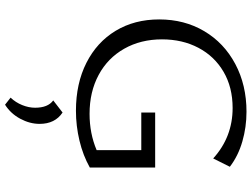

<svg xmlns="http://www.w3.org/2000/svg" viewBox="-138 -569 997 761"><g transform="rotate(90 360.5 -188.5)"><path d="M57 -321Q57 -421 103.5 -499.5Q150 -578 233.5 -622.5Q317 -667 423 -667Q484 -667 541 -650.5Q598 -634 641 -601L608 -535Q523 -612 408 -612Q326 -612 264.5 -576Q203 -540 169.5 -476.5Q136 -413 136 -332Q136 -248 173 -182.5Q210 -117 277 -81Q344 -45 431 -45Q509 -45 575 -73V-250H426V-305H644V-46Q596 -19 537.5 -5Q479 9 419 9Q311 9 229 -32.5Q147 -74 102 -148.5Q57 -223 57 -321ZM407 171Q407 120 378 99L426 62Q471 92 471 153Q471 192 450.5 230Q430 268 395 290L367 268Q386 248 396.5 222Q407 196 407 171Z"/></g></svg>

Font: LXGW Bright TC
Style: Regular
Weight: 400
Designer: Christian Thalmann (Catharsis Fonts)
Foundry: LXGW / Christian Thalmann (Catharsis Fonts) / Fontworks Inc.
Version: Version 5.501